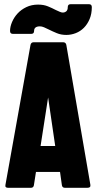

<svg xmlns="http://www.w3.org/2000/svg" viewBox="-20 -898 467 918"><path d="M174 -200H244L210 -432ZM19 0Q3 0 6 -14L126 -684Q129 -696 141 -696H282Q294 -696 297 -684L412 -15Q415 0 397 0H291Q278 0 276 -12L267 -76H152L142 -12Q140 0 127 0ZM297 -731Q272 -731 251.5 -739.5Q231 -748 213 -757Q201 -763 190.5 -767.5Q180 -772 171 -772Q143 -772 143 -750Q143 -736 129 -736H42Q28 -736 28 -750Q28 -770 37.5 -792.5Q47 -815 64 -833.5Q81 -852 106 -864Q131 -876 162 -876Q189 -876 209.5 -867.5Q230 -859 247 -850Q258 -845 266 -841.5Q274 -838 280 -838Q290 -838 297 -844Q304 -850 304 -864Q304 -878 318 -878H405Q419 -878 419 -864Q419 -832 408.5 -807Q398 -782 381 -765Q364 -748 342 -739.5Q320 -731 297 -731Z"/></svg>

Font: AL Dynamic
Style: Bold
Weight: 700
Version: Version 1.000; ttfautohint (v1.8.2) -l 8 -r 50 -G 200 -x 14 